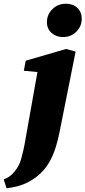

<svg xmlns="http://www.w3.org/2000/svg" viewBox="-97 -779 459 1031"><path d="M-62 232 -77 184Q-57 177 -43.5 166.5Q-30 156 -19 142.5Q-8 129 1 113Q10 98 16 77Q22 56 28.5 27.5Q35 -1 41 -38L109 -420L170 -386L31 -399L41 -453L258 -516L309 -502L224 -76Q214 -24 201 15.5Q188 55 171.5 85Q155 115 134 138Q101 175 52.5 200Q4 225 -62 232ZM241 -580Q205 -580 180 -602Q155 -624 155 -660Q155 -701 184.5 -730Q214 -759 257 -759Q295 -759 318.5 -736.5Q342 -714 342 -679Q342 -638 313 -609Q284 -580 241 -580Z"/></svg>

Font: Source Serif 4 Black
Style: Italic
Weight: 900
Italic angle: -12°
Designer: Frank Grießhammer
Foundry: Adobe Systems Incorporated
Version: Version 4.004;hotconv 1.0.116;makeotfexe 2.5.65601